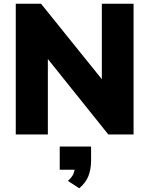

<svg xmlns="http://www.w3.org/2000/svg" viewBox="-20 -725 805 1035"><path d="M65 0V-705H201L558 -262H529V-705H700V0H564L209 -443H238V0ZM407 290 346 250Q368 231 376 211.5Q384 192 384 170L420 190H302V65H471V140Q471 186 457 223Q443 260 407 290Z"/></svg>

Font: Mulish ExtraLight Black
Style: Regular
Weight: 900
Version: Version 3.603